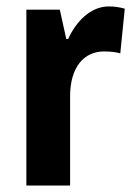

<svg xmlns="http://www.w3.org/2000/svg" viewBox="-20 -577 417 597"><path d="M318 -557C261 -557 216 -509 192 -456H186L166 -547H62V0H198V-278C198 -369 242 -417 303 -417C325 -417 341 -415 354 -411L368 -550C351 -555 334 -557 318 -557Z"/></svg>

Font: Noto Sans Lao UI Cond
Style: Bold
Weight: 700
Width: 3
Designer: Monotype Design Team
Foundry: Monotype Imaging Inc.
Version: Version 2.000